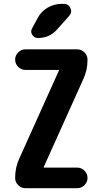

<svg xmlns="http://www.w3.org/2000/svg" viewBox="-20 -990 540 1010"><path d="M418 -573.2 210 -111.3V-109.4Q210 -108.4 210.9 -108.4H385.7Q408.2 -108.4 424.3 -92.3Q440.4 -76.2 440.4 -54.2Q440.4 -32.2 424.3 -16.1Q408.2 0 385.7 0H114.3Q91.8 0 75.7 -16.1Q59.6 -32.2 59.6 -53.7Q59.6 -109.4 82 -157.2L290 -619.1V-621.1Q290 -622.1 289.1 -622.1H114.3Q91.8 -622.1 75.7 -638.2Q59.6 -654.3 59.6 -676.3Q59.6 -698.2 75.7 -714.4Q91.8 -730.5 114.3 -730.5H385.7Q408.2 -730.5 424.3 -714.4Q440.4 -698.2 440.4 -675.8Q440.4 -620.1 418 -573.2ZM304.7 -969.7H315.4Q340.8 -969.7 350.6 -947.3Q360.4 -924.8 343.8 -906.2L280.3 -835Q240.2 -790 179.7 -790Q160.2 -790 149.4 -807.1Q138.7 -824.2 149.4 -841.8L178.7 -896.5Q197.3 -930.7 231.4 -950.2Q265.6 -969.7 304.7 -969.7Z"/></svg>

Font: Rounded-X Mgen+ 1mn bold
Style: Bold
Weight: 700
Designer: [Source Han Sans]
Ryoko NISHIZUKA  (kana & ideographs); Paul D. Hunt (Latin, Greek & Cyrillic); Wenlong ZHANG  (bopomofo
Version: Version 1.059.20150602